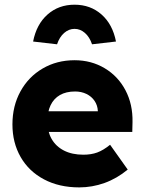

<svg xmlns="http://www.w3.org/2000/svg" viewBox="-20 -804 626 834"><path d="M34 -263.6Q34 -343.4 68.8 -406.9Q103.6 -470.4 165.2 -506.4Q226.8 -542.4 303.8 -542.4Q376.8 -542.4 435.1 -507.4Q493.4 -472.4 525.3 -411.4Q557.2 -350.4 555.6 -273.6L554.6 -230.8H131.6L108.6 -320.6H422.4L405 -301.8V-322.2Q403.8 -346.4 390.8 -365.7Q377.8 -385 355.7 -395.8Q333.6 -406.6 306.2 -406.6Q267.2 -406.6 240.4 -391.2Q213.6 -375.8 199.7 -346.8Q185.8 -317.8 185.8 -276Q185.8 -232.8 204.3 -200.4Q222.8 -168 257.9 -150Q293 -132 342 -132Q376 -132 402.3 -141.6Q428.6 -151.2 458.2 -175.2L534.8 -67.4Q487.6 -28.4 434 -9.2Q380.4 10 324.2 10Q237 10 171.1 -24.9Q105.2 -59.8 69.6 -122Q34 -184.2 34 -263.6ZM303.8 -783.6Q372.8 -783.6 421 -741.1Q469.2 -698.6 483.8 -623.6L379.8 -611.6Q369.2 -643.2 348.9 -660.9Q328.6 -678.6 303.8 -678.6Q279 -678.6 258.7 -660.9Q238.4 -643.2 227.8 -611.6L123.8 -623.6Q138.4 -698.6 186.6 -741.1Q234.8 -783.6 303.8 -783.6Z"/></svg>

Font: Easer Grotesk Variable
Style: Regular
Weight: 400
Designer: Boardeaser, Bonnie Shaver-Troup, Thomas Jockin
Foundry: Lexend
Version: Version 1.001;Glyphs 3.1.2 (3151)